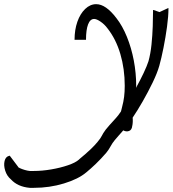

<svg xmlns="http://www.w3.org/2000/svg" viewBox="-346 -555 829 922"><path d="M-203 347Q-261 342 -294 306Q-313 290 -321 264.5Q-329 239 -324 218Q-319 197 -301 193H-299L-259 246Q-260 248 -250.5 252.5Q-241 257 -227.5 261Q-214 265 -203 266H-183Q-144 266 -100 258.5Q-56 251 -19.5 238.5Q17 226 32 212H34V211H33Q68 182 88.5 162.5Q109 143 122 127Q138 108 143 97Q148 86 162 67Q181 44 197 27Q213 10 223 -3Q226 -7 229 -11.5Q232 -16 235 -20L240 -40Q247 -66 250 -90Q253 -114 253 -143Q253 -224 232 -295.5Q211 -367 170 -419Q156 -438 137 -451Q118 -464 106 -464Q87 -464 77 -438Q67 -412 67 -364H12Q12 -412 25.5 -450.5Q39 -489 63 -512Q87 -535 116 -535Q162 -535 213 -468Q242 -431 263.5 -378Q285 -325 296.5 -264.5Q308 -204 308 -143L307 -133Q328 -171 344 -205Q360 -239 367 -261Q377 -297 381.5 -341Q386 -385 387.5 -429Q389 -473 389 -507H391L420 -497L461 -516H463Q463 -477 456 -426Q449 -375 439 -325Q429 -275 419 -239Q409 -204 387 -158.5Q365 -113 339.5 -68.5Q314 -24 291 10Q292 20 291.5 31Q291 42 289 50Q287 69 273.5 74Q260 79 246 71Q234 85 223.5 96.5Q213 108 205 118Q194 131 184.5 148.5Q175 166 164 179Q139 208 114 232Q89 256 68 273Q30 305 -39 326Q-108 347 -183 347Z"/></svg>

Font: Syne Tactile
Style: Regular
Weight: 400
Designer: Lucas Descroix
Foundry: Bonjour Monde
Version: Version 2.100; ttfautohint (v1.8.3)